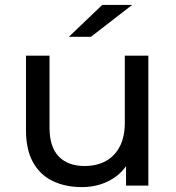

<svg xmlns="http://www.w3.org/2000/svg" viewBox="-20 -757 717 783"><path d="M314 6Q246 6 194.5 -19Q143 -44 114.5 -95.5Q86 -147 86 -225V-530H182V-236Q182 -158 219.5 -119Q257 -80 325 -80Q375 -80 412 -100.5Q449 -121 469 -160.5Q489 -200 489 -256V-530H585V0H494V-143L509 -105Q483 -52 431 -23Q379 6 314 6ZM261 -607 397 -737H519L351 -607Z"/></svg>

Font: Montserrat Thin Medium
Style: Regular
Weight: 500
Version: Version 9.000